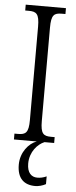

<svg xmlns="http://www.w3.org/2000/svg" viewBox="-62 -746 402 1013"><g transform="rotate(5 138.5 -239.5)"><path d="M32 0H153C112 14 69 64 69 130C69 203 106 235 165 235C183 235 205 229 221 220V179C203 187 188 190 172 190C141 190 118 169 118 120C118 57 159 14 194 0H245V-31H226C185 -31 170 -43 170 -110V-604C170 -672 185 -683 226 -683H245V-714H32V-683H51C91 -683 107 -672 107 -604V-109C107 -42 91 -31 51 -31H32Z"/></g></svg>

Font: Noto Serif Devanagari ExtraCondensed Light
Style: Regular
Weight: 300
Width: 2
Designer: Universal Thirst, Indian Type Foundry and the Monotype Design Team
Foundry: Monotype Imaging Inc.
Version: Version 2.004